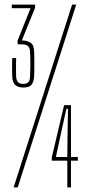

<svg xmlns="http://www.w3.org/2000/svg" viewBox="-20 -820 372 840"><path d="M82.5 -437Q59.5 -437 47 -447.8Q34.5 -458.5 33.5 -486Q33 -499.5 32.8 -510.2Q32.5 -521 32.8 -533.8Q33 -546.5 33.5 -566H50.5Q50 -542 50 -521.8Q50 -501.5 50.5 -485Q51.5 -470 58 -461.5Q64.5 -453 81.5 -453Q97.5 -453 104.2 -460.8Q111 -468.5 111.5 -485Q112.5 -511.5 112.8 -537.5Q113 -563.5 111.5 -592Q111 -610 103 -618Q95 -626 75.5 -626H57.5L56.5 -641L113.5 -784H31.5V-800H133.5V-786L75.5 -643Q98 -643 113.5 -633.2Q129 -623.5 129.5 -592Q130 -575 130.2 -555.2Q130.5 -535.5 130.2 -517.2Q130 -499 129.5 -487Q128 -463 118.5 -450Q109 -437 82.5 -437ZM39.5 0 295.5 -800H313.5L57.5 0ZM290.5 -360V-133H320.5V-117H290.5V0H274.5V-117H206.5V-131L260.5 -360ZM274.5 -133 275.5 -235 277.5 -344H270.5L246.5 -235L224.5 -133Z"/></svg>

Font: Big Shoulders Display Thin Thin
Style: Regular
Weight: 250
Version: Version 2.002